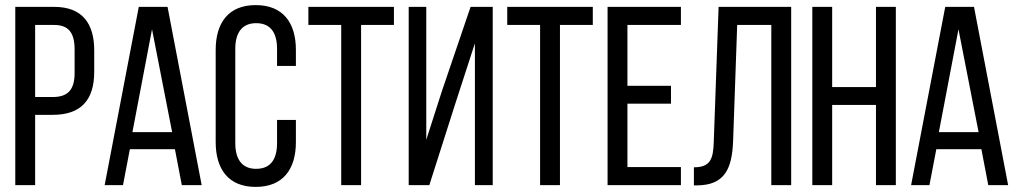

<svg xmlns="http://www.w3.org/2000/svg" viewBox="-20 -727 4000 754"><path d="M40 -700V0H118V-276H187C298 -276 350 -334 350 -445V-529C350 -635 303 -700 193 -700ZM118 -346V-629H193C250 -629 273 -597 273 -533V-440C273 -373 245 -346 187 -346Z M667 -141 694 0H772L638 -700H525L391 0H463L490 -141ZM577 -612 656 -208H500Z M984 -707C877 -707 827 -637 827 -531V-169C827 -63 877 7 984 7C1092 7 1142 -63 1142 -169V-256H1068V-165C1068 -102 1043 -64 986 -64C930 -64 904 -102 904 -165V-535C904 -598 930 -636 986 -636C1043 -636 1068 -598 1068 -535V-468H1142V-531C1142 -637 1092 -707 984 -707Z M1398 0V-629H1527V-700H1191V-629H1320V0Z M1845 -557V0H1915V-700H1828L1716 -371L1654 -178V-700H1585V0H1666L1769 -323Z M2179 0V-629H2308V-700H1972V-629H2101V0Z M2444 -390V-629H2654V-700H2366V0H2654V-71H2444V-320H2615V-390Z M3009 -629V0H3087V-700H2802L2783 -170C2781 -103 2770 -70 2705 -70V1H2718C2825 0 2855 -63 2859 -174L2875 -629Z M3420 -315V0H3498V-700H3420V-385H3248V-700H3170V0H3248V-315Z M3834 -141 3861 0H3939L3805 -700H3692L3558 0H3630L3657 -141ZM3744 -612 3823 -208H3667Z"/></svg>

Font: VL Bebas Neue Regular
Style: Regular
Weight: 400
Designer: Ryoichi Tsunekawa
Foundry: Ryoichi Tsunekawa
Version: Version 001.003